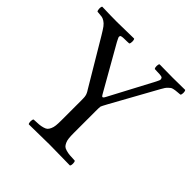

<svg xmlns="http://www.w3.org/2000/svg" viewBox="-174 -784 922 922"><g transform="rotate(45 287.5 -322.5)"><path d="M336.9 -122.1Q336.9 -100.6 338.4 -86.7Q339.8 -72.8 344.7 -62.3Q349.6 -51.8 355.2 -46.4Q360.8 -41 373.5 -37.4Q386.2 -33.7 398.7 -32.7Q411.1 -31.7 434.1 -30.8Q438.5 -26.4 438.5 -14.4Q438.5 -2.4 434.1 2Q334.5 0 294.9 0Q252.4 0 154.8 2Q150.4 -2.4 150.4 -14.4Q150.4 -26.4 154.8 -30.8Q177.7 -31.7 190.2 -32.7Q202.6 -33.7 215.3 -37.4Q228 -41 233.6 -46.4Q239.3 -51.8 244.1 -62.3Q249 -72.8 250.5 -86.7Q252 -100.6 252 -122.1V-258.8Q252 -266.1 251.7 -271.5Q251.5 -276.9 251.2 -280.8Q251 -284.7 249.8 -288.8Q248.5 -293 248 -295.2Q247.6 -297.4 245.1 -302Q242.7 -306.6 241.7 -308.6L236.8 -316.4Q232.9 -323.2 231 -326.2L99.6 -546.9Q85 -571.3 75.7 -584Q65.9 -596.7 55.7 -603Q45.4 -609.4 37.8 -610.8Q30.3 -612.3 14.6 -613.3Q8.8 -613.8 5.9 -613.8Q1.5 -618.2 1 -630.4Q0.5 -642.6 4.9 -647Q64.5 -645 106.9 -645Q141.1 -645 221.2 -647Q225.6 -642.6 225.6 -630.4Q225.6 -618.2 221.2 -613.8Q213.9 -613.3 205.6 -613Q197.3 -612.8 192.4 -612.8Q187.5 -612.8 181.9 -612.5Q176.3 -612.3 173.6 -611.6Q170.9 -610.8 168 -609.9Q165 -608.9 164.6 -606.9Q164.1 -605 163.6 -602.5Q163.1 -600.1 165 -596.2L168.9 -587.9Q170.9 -583 174.8 -576.2L301.3 -354Q306.2 -345.2 309.1 -342.3Q312 -339.4 315.4 -341.6Q318.8 -343.8 323.2 -352.1L441.9 -576.2Q446.8 -585 449 -591.3Q451.2 -597.7 450 -601.6Q448.7 -605.5 447 -607.7Q445.3 -609.9 439 -611.1Q432.6 -612.3 428 -612.5Q423.3 -612.8 412.6 -613Q401.9 -613.3 395 -613.8Q390.6 -618.2 390.6 -629.9Q390.6 -641.6 395 -646Q435.1 -645 485.8 -645Q539.1 -645 568.8 -646Q573.2 -641.6 573.2 -629.9Q573.2 -618.2 568.8 -613.8L551.8 -612.3Q540.5 -611.3 536.9 -610.8Q533.2 -610.4 525.4 -608.6Q517.6 -606.9 513.9 -604Q510.3 -601.1 504.4 -595.9Q498.5 -590.8 493.2 -583Q488.8 -576.7 482.4 -564.9L354.5 -334Q339.4 -306.2 338.1 -301.8Q336.9 -297.4 336.9 -267.6Z"/></g></svg>

Font: Linux Libertine G
Style: Regular
Weight: 400
Designer: Philipp H. Poll
Foundry: Philipp H. Poll
Version: Version 4.7.5